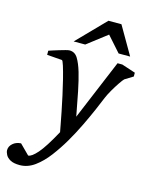

<svg xmlns="http://www.w3.org/2000/svg" viewBox="-217 -806 878 1122"><g transform="rotate(15 222.0 -245.5)"><path d="M523.9 -443.8 474.1 -413.1Q466.3 -405.8 450 -381.6Q433.6 -357.4 417.2 -329.1Q400.9 -300.8 392.1 -279.8Q379.4 -248 358.2 -199.2Q336.9 -150.4 309.8 -94.2Q282.7 -38.1 251 16.1Q220.2 68.8 183.3 117.7Q146.5 166.5 103.8 197.8Q61 229 13.2 229Q-23.4 229 -43.7 217.8Q-64 206.5 -72 190.9Q-80.1 175.3 -80.1 163.1Q-80.1 140.1 -60.5 122.8Q-41 105.5 -11.2 104L46.9 162.1Q67.4 162.1 102.3 122.3Q137.2 82.5 191.9 -18.1Q190.4 -26.4 184.3 -58.3Q178.2 -90.3 169.4 -135.7Q160.6 -181.2 149.9 -229Q139.6 -276.4 128.2 -322Q116.7 -367.7 107.2 -397.9Q97.7 -428.2 92.8 -428.2L2 -435.1V-460Q8.8 -462.4 25.4 -467.8Q42 -473.1 62 -479.2Q82 -485.4 98.6 -489.7Q115.2 -494.1 122.1 -494.1Q154.3 -494.1 172.4 -464.8Q190.4 -435.5 205.1 -386.2Q218.3 -341.8 231.7 -275.9Q245.1 -210 259.8 -129.9L412.1 -494.1H440.9L523.9 -466.8ZM473.1 -550.8H403.3L321.3 -643.1L201.2 -550.8H131.3L296.4 -720.2H375Z"/></g></svg>

Font: Charis
Style: Italic
Weight: 400
Italic angle: -11°
Designer: Walt Agee, Miriam Martin, Annie Olsen, Victor Gaultney, Lorna Priest, Alan Ward, Bob Hallissy, Martin Hosken, Sharon Cor
Foundry: SIL Global
Version: Version 7.000